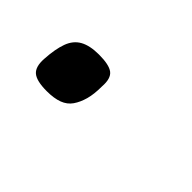

<svg xmlns="http://www.w3.org/2000/svg" viewBox="-30 -148 226 226"><g transform="rotate(45 83.0 -35.0)"><path d="M9 -23Q10 -40 14 -51Q18 -62 27 -67Q36 -72 51 -72Q68 -72 74.5 -67Q81 -62 80 -48Q80 -35 77.5 -26Q75 -17 70.5 -10.5Q66 -4 58 -1Q50 2 38 2Q21 2 14.5 -3.5Q8 -9 9 -23Z"/></g></svg>

Font: Georama ExtraCondensed Thin Light
Style: Italic
Weight: 300
Italic angle: -9°
Version: Version 1.001